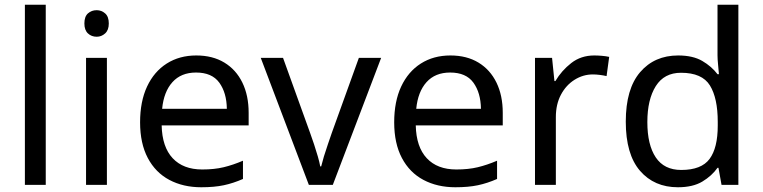

<svg xmlns="http://www.w3.org/2000/svg" viewBox="-20 -780 3220 810"><path d="M173 0H85V-760H173Z M388 -737Q408 -737 423.5 -723.5Q439 -710 439 -681Q439 -653 423.5 -639Q408 -625 388 -625Q366 -625 351 -639Q336 -653 336 -681Q336 -710 351 -723.5Q366 -737 388 -737ZM431 -536V0H343V-536Z M808 -546Q877 -546 926.5 -516Q976 -486 1002.5 -431.5Q1029 -377 1029 -304V-251H662Q664 -160 708.5 -112.5Q753 -65 833 -65Q884 -65 923.5 -74.5Q963 -84 1005 -102V-25Q964 -7 924 1.5Q884 10 829 10Q753 10 694.5 -21Q636 -52 603.5 -113.5Q571 -175 571 -264Q571 -352 600.5 -415Q630 -478 683.5 -512Q737 -546 808 -546ZM807 -474Q744 -474 707.5 -433.5Q671 -393 664 -321H937Q936 -389 905 -431.5Q874 -474 807 -474Z M1283 0 1080 -536H1174L1288 -220Q1296 -198 1305 -171Q1314 -144 1321 -119.5Q1328 -95 1331 -78H1335Q1339 -95 1346.5 -120Q1354 -145 1363.5 -172Q1373 -199 1380 -220L1494 -536H1588L1384 0Z M1880 -546Q1949 -546 1998.5 -516Q2048 -486 2074.5 -431.5Q2101 -377 2101 -304V-251H1734Q1736 -160 1780.5 -112.5Q1825 -65 1905 -65Q1956 -65 1995.5 -74.5Q2035 -84 2077 -102V-25Q2036 -7 1996 1.5Q1956 10 1901 10Q1825 10 1766.5 -21Q1708 -52 1675.5 -113.5Q1643 -175 1643 -264Q1643 -352 1672.5 -415Q1702 -478 1755.5 -512Q1809 -546 1880 -546ZM1879 -474Q1816 -474 1779.5 -433.5Q1743 -393 1736 -321H2009Q2008 -389 1977 -431.5Q1946 -474 1879 -474Z M2487 -546Q2502 -546 2519.5 -544.5Q2537 -543 2550 -540L2539 -459Q2526 -462 2510.5 -464Q2495 -466 2481 -466Q2440 -466 2404 -443.5Q2368 -421 2346.5 -380.5Q2325 -340 2325 -286V0H2237V-536H2309L2319 -438H2323Q2349 -482 2390 -514Q2431 -546 2487 -546Z M2840 10Q2740 10 2680 -59.5Q2620 -129 2620 -267Q2620 -405 2680.5 -475.5Q2741 -546 2841 -546Q2903 -546 2942.5 -523Q2982 -500 3007 -467H3013Q3012 -480 3009.5 -505.5Q3007 -531 3007 -546V-760H3095V0H3024L3011 -72H3007Q2983 -38 2943 -14Q2903 10 2840 10ZM2854 -63Q2939 -63 2973.5 -109.5Q3008 -156 3008 -250V-266Q3008 -366 2975 -419.5Q2942 -473 2853 -473Q2782 -473 2746.5 -416.5Q2711 -360 2711 -265Q2711 -169 2746.5 -116Q2782 -63 2854 -63Z"/></svg>

Font: Noto Sans Carian
Style: Regular
Weight: 400
Designer: Monotype Design Team
Foundry: Monotype Imaging Inc.
Version: Version 2.002; ttfautohint (v1.8.4.7-5d5b)